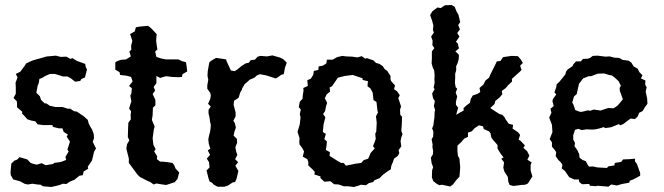

<svg xmlns="http://www.w3.org/2000/svg" viewBox="-20 -732 2650 766"><path d="M80 2 59 -9 33 -16 23 -33 22 -44 25 -79 37 -91 48 -95 58 -105 89 -96 101 -83 110 -79 127 -75 146 -81 162 -73 193 -78 195 -82 218 -85 229 -88 244 -94 241 -106 254 -128 249 -135 259 -167 246 -187 251 -195 234 -206 229 -220H214L191 -226L189 -233H152L130 -236L121 -248L105 -251L89 -256L77 -270L68 -279L69 -286L48 -304V-319L47 -328L34 -341L43 -358V-385L42 -402L50 -423L43 -437L61 -446L73 -462L81 -473L83 -478L97 -485L111 -491L128 -496L143 -500L167 -507H170L203 -510L222 -505L245 -506L261 -497L269 -500L287 -489L320 -477L322 -465L327 -455L319 -423L305 -417L300 -409L280 -406L262 -420L249 -427H230L225 -429L199 -437H179L159 -428L150 -422L137 -417L135 -402L130 -389L125 -362L139 -348L144 -333L159 -319L164 -320L179 -310L202 -305H230L251 -298L259 -299L276 -288L286 -287L301 -277L313 -269L330 -254L334 -239L340 -227L347 -216L354 -197L355 -181L350 -166L363 -140L355 -126L351 -108L347 -92L344 -87L330 -67L332 -59L314 -48L310 -33L297 -31L277 -15L270 -12L258 -7L245 2L230 1L221 5L207 9L184 14L151 11L142 5L129 4L109 1L92 4Z M593 4 579 -6 571 -9 538 -26 526 -38 525 -40 511 -59 503 -70 494 -82V-100L488 -123L484 -139L487 -157L496 -172L490 -185L491 -218L492 -242L502 -256L501 -272L503 -288L495 -299L500 -315L504 -328L500 -351L504 -358L506 -380L495 -389L509 -407L503 -425L485 -430L459 -433L457 -444L440 -454V-483L445 -487L461 -493L483 -495L502 -507L496 -526L504 -534L503 -549L508 -569L499 -596L518 -607L522 -623L538 -626L571 -629L581 -621L591 -611L605 -596L603 -569L606 -546L608 -535L599 -526L604 -505L622 -499L642 -495H667H692L706 -488L722 -484L724 -471L727 -447L708 -436L706 -425L691 -424L667 -425L642 -428L619 -421L604 -429V-400L593 -385L599 -371L589 -357L600 -333V-312L590 -302L589 -273L586 -254L589 -246L597 -227L594 -217L589 -181L592 -154L601 -137L595 -128L607 -109L606 -97L619 -87H630L649 -85L668 -82L675 -73L680 -60L695 -44L688 -18L677 -5L643 6L628 4L604 0Z M848 13 832 4 826 -3 816 -8 812 -20 804 -52 816 -64 814 -85 805 -99 818 -114 809 -132 819 -139 813 -158 811 -176 814 -191 818 -206 820 -219 821 -235 818 -246 816 -263 812 -279V-294L821 -307L810 -318L819 -338L821 -351L819 -361L807 -378V-392L811 -414L808 -428V-434L809 -449L815 -483L823 -490L842 -501L870 -497L882 -495L884 -488L901 -451L916 -448L927 -455L944 -469L960 -479L973 -482L980 -492L997 -494L1008 -506L1019 -509L1045 -507L1067 -511L1098 -502L1110 -496L1124 -482L1117 -462L1112 -436L1103 -434L1086 -422L1080 -419L1043 -431L1017 -436L1005 -431L995 -422L976 -414L971 -409L956 -396L946 -379L945 -374L938 -362L932 -342L914 -330L912 -314L920 -283V-268L911 -250L917 -241L921 -223L915 -205L912 -191L925 -178L926 -162L919 -145L922 -128L927 -114L918 -97L930 -85L919 -71L931 -50L924 -20L918 -6L908 -4L890 8L875 13Z M1392 14 1367 11H1351L1331 4L1313 3L1298 -9L1274 -7L1258 -22L1259 -28L1234 -36L1236 -46L1228 -55L1210 -72V-86L1206 -97L1188 -107L1193 -128L1186 -141L1175 -156L1174 -164L1175 -181L1167 -206L1176 -236L1179 -264L1176 -276L1180 -295L1172 -305L1176 -326L1187 -338L1188 -352L1191 -371L1190 -381L1208 -389L1206 -412L1220 -418L1230 -434L1232 -449L1250 -453L1251 -467L1268 -470L1282 -479L1284 -494H1307L1325 -504L1346 -509L1360 -507L1385 -506L1406 -503L1423 -508L1437 -498L1444 -500L1470 -491L1480 -481L1494 -477L1507 -468L1515 -456L1525 -449L1538 -429V-416L1540 -409L1556 -391L1552 -376L1564 -368L1575 -352L1569 -340L1574 -326L1580 -307L1576 -294L1577 -274L1584 -266L1583 -236L1581 -210L1586 -197L1581 -184L1578 -169L1581 -148L1570 -133L1573 -121L1567 -110L1552 -99L1548 -87L1541 -70L1539 -56L1527 -49L1508 -35L1494 -21L1474 -13L1469 -6L1451 -1L1440 7L1420 5L1409 9ZM1360 -71 1399 -79 1421 -82 1431 -93 1449 -99 1459 -122 1475 -140 1468 -149 1474 -163 1479 -178 1477 -199 1481 -206 1483 -242 1480 -268 1488 -283 1486 -290 1482 -325 1470 -333 1467 -362 1458 -379 1446 -388 1448 -408 1427 -413 1426 -420 1387 -433 1356 -429 1328 -422 1315 -403 1305 -388 1295 -383 1297 -367 1283 -355 1276 -340 1285 -322 1281 -309 1277 -289 1269 -277 1278 -264 1271 -236 1268 -205 1280 -198 1274 -177 1284 -168 1283 -153 1280 -134 1296 -125 1295 -110 1325 -91 1341 -82H1351Z M1743 5 1733 7 1722 1 1709 -9 1703 -24 1704 -53 1708 -65 1702 -81 1699 -103 1707 -116 1708 -130 1705 -146 1706 -155 1702 -176 1708 -187 1709 -207 1704 -220 1709 -232 1711 -249 1713 -261 1714 -286 1716 -292 1711 -309 1715 -329 1708 -339 1704 -359 1714 -376 1710 -383 1714 -402 1713 -416 1714 -431 1712 -452 1707 -461 1702 -479 1703 -498V-511V-527L1713 -540L1705 -552L1706 -570L1700 -586L1711 -602L1707 -613L1709 -629L1705 -646L1696 -672L1705 -687L1725 -702L1739 -700L1755 -711L1782 -712L1794 -705L1801 -687L1809 -673L1816 -644L1808 -632L1815 -615L1804 -600L1813 -586L1799 -565L1806 -559L1811 -539L1797 -527L1811 -513L1810 -496L1806 -481L1800 -468V-451L1796 -438V-422L1795 -401L1798 -384L1804 -378L1798 -363L1804 -347L1799 -326V-314L1808 -302L1804 -289L1800 -274L1817 -284L1830 -291L1829 -300L1839 -310L1855 -322L1858 -337L1866 -351L1886 -358L1896 -365L1893 -381L1909 -395L1917 -411L1931 -422L1937 -436L1943 -448L1948 -458L1956 -474L1962 -487L1977 -489L1987 -504L2000 -506L2021 -509L2046 -508L2056 -497L2066 -481L2055 -470L2061 -453L2053 -445L2036 -430L2022 -417L2023 -407L2007 -392L1998 -381L1982 -369L1984 -356L1974 -344L1956 -329L1953 -317L1936 -301L1954 -289L1973 -277L1984 -274L1994 -263L1997 -256L2010 -238L2027 -234L2025 -219L2047 -204L2055 -194L2049 -175L2057 -170L2074 -152L2068 -142L2083 -129L2092 -111L2084 -95L2101 -84L2097 -74V-52L2104 -28L2086 0L2075 5L2059 6L2029 10L2013 6L2008 -7L2006 -26L1992 -48L1988 -63L1991 -84L1980 -99L1989 -104L1978 -118L1965 -139V-153L1961 -158L1946 -175L1940 -184L1937 -200L1931 -208L1910 -217L1907 -228L1891 -232L1874 -221L1862 -208L1847 -203V-186L1832 -179L1822 -167L1805 -151V-129L1807 -110L1813 -100L1814 -87L1816 -66L1815 -50L1813 -27L1800 -13L1787 4L1776 12Z M2333 9 2331 2 2302 3 2291 -6 2289 -16H2271L2251 -25L2240 -41L2234 -50L2221 -60L2224 -75L2216 -86L2208 -93L2197 -109L2199 -125L2193 -134L2182 -147V-164L2173 -177L2184 -205L2182 -234L2171 -263L2180 -282L2176 -298L2189 -309L2184 -328L2186 -337L2199 -355L2192 -364L2199 -383L2201 -396L2212 -406L2225 -422L2236 -436L2238 -446L2245 -455L2264 -468L2268 -476L2278 -487H2297L2306 -497L2326 -498L2334 -501L2345 -509L2364 -510L2396 -506L2412 -507L2431 -502L2449 -501L2454 -499L2464 -493L2488 -490L2499 -482L2508 -467L2524 -458L2531 -444L2543 -432L2537 -419L2555 -411L2554 -394L2560 -384L2556 -367L2562 -338L2563 -318L2552 -303L2544 -289L2530 -282L2524 -267L2513 -257L2496 -259L2482 -249L2468 -238L2455 -232L2449 -237L2425 -227L2416 -224L2394 -221L2389 -225L2373 -220L2356 -216L2343 -215L2320 -216L2301 -213L2287 -218L2274 -214L2267 -193V-175L2274 -162L2272 -149L2284 -132L2291 -116L2292 -103L2304 -94L2317 -89L2326 -72L2331 -67L2345 -68L2364 -64L2402 -62L2406 -68L2431 -72L2433 -82L2458 -86L2466 -96L2491 -97L2514 -99L2513 -89L2521 -78L2534 -42V-31L2506 -16L2493 -11L2490 -3L2462 2L2441 8L2419 4L2407 13L2400 12L2362 9L2359 11ZM2293 -286H2302L2326 -292L2334 -290L2349 -295L2376 -291L2391 -296L2406 -301L2428 -300L2443 -310L2451 -319L2465 -336L2453 -369L2452 -381L2457 -390L2448 -408L2433 -422L2421 -431L2410 -433L2390 -439L2365 -438L2338 -428H2329L2306 -419L2298 -408L2290 -398L2286 -380L2281 -357L2270 -347L2263 -323L2268 -314L2275 -293Z"/></svg>

Font: Winky Rough
Style: Regular
Weight: 400
Designer: Simon Atzbach
Foundry: typofactur
Version: Version 1.206